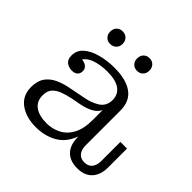

<svg xmlns="http://www.w3.org/2000/svg" viewBox="-175 -861 1041 1041"><g transform="rotate(45 345.5 -340.5)"><path d="M406 -594Q385 -594 372 -607.5Q359 -621 359 -642Q359 -664 372 -677.5Q385 -691 406 -691Q427 -691 440 -677.5Q453 -664 453 -642Q453 -621 440 -607.5Q427 -594 406 -594ZM200 -594Q179 -594 166 -607.5Q153 -621 153 -642Q153 -664 166 -677.5Q179 -691 200 -691Q221 -691 234.5 -677.5Q248 -664 248 -642Q248 -621 234.5 -607.5Q221 -594 200 -594ZM234 10Q158 10 110 -25.5Q62 -61 62 -126Q62 -173 82.5 -202Q103 -231 139 -247.5Q175 -264 222 -272L303 -288Q352 -296 388.5 -319Q425 -342 425 -391Q424 -432 392 -455Q360 -478 295 -478Q249 -478 209.5 -466Q170 -454 152 -427Q174 -425 187 -414Q200 -403 200 -384Q198 -345 154 -345Q131 -345 113.5 -358.5Q96 -372 96 -402Q96 -442 126 -468Q156 -494 205 -507Q254 -520 309 -520Q398 -520 446.5 -485Q495 -450 495 -378V-110Q495 -80 510 -60.5Q525 -41 555 -41Q585 -41 600 -60.5Q615 -80 615 -110V-258H666V-114Q666 -56 636 -23.5Q606 9 550 9Q494 9 463.5 -23Q433 -55 433 -115V-118Q408 -50 355 -20Q302 10 234 10ZM138 -139Q138 -93 170.5 -69.5Q203 -46 260 -46Q303 -46 341 -65Q379 -84 402 -126Q425 -168 425 -237V-312Q413 -287 385 -271.5Q357 -256 315 -248L262 -238Q229 -231 200.5 -220.5Q172 -210 155 -191Q138 -172 138 -139Z"/></g></svg>

Font: Montagu Slab 16pt Light
Style: Regular
Weight: 300
Designer: Florian Karsten
Foundry: Florian Karsten
Version: Version 1.000; ttfautohint (v1.8.3)